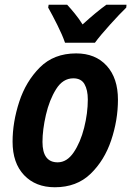

<svg xmlns="http://www.w3.org/2000/svg" viewBox="-20 -779 553 809"><path d="M380 -599Q402 -629 443.5 -675Q485 -721 512 -747L513 -759H428Q385 -728 328 -676Q313 -700 295 -722Q277 -744 263 -759H185L183 -747Q200 -717 221.5 -674Q243 -631 254 -599ZM477 -359Q477 -450 429.5 -502Q382 -554 301 -554Q207 -554 148 -495Q89 -436 61 -350Q33 -264 33 -182Q33 -92 81.5 -41Q130 10 211 10Q303 10 361.5 -46.5Q420 -103 448.5 -188Q477 -273 477 -359ZM159 -181Q159 -232 173.5 -295Q188 -358 216.5 -403.5Q245 -449 289 -449Q322 -449 336 -424.5Q350 -400 350 -360Q350 -302 334.5 -240.5Q319 -179 290.5 -137Q262 -95 223 -95Q159 -95 159 -181Z"/></svg>

Font: Noto Sans UI SemiCondensed
Style: Bold Italic
Weight: 700
Width: 4
Designer: Monotype Design Team
Foundry: Monotype Imaging Inc.
Version: 1.001